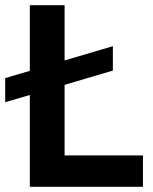

<svg xmlns="http://www.w3.org/2000/svg" viewBox="-26 -720 590 740"><path d="M525 -121V0H89V-354L-6 -326V-419L89 -447V-700H223V-487L409 -542V-448L223 -393V-121Z"/></svg>

Font: QuotatisMedium
Style: Regular
Weight: 500
Designer: Julieta Ulanovsky
Foundry: Quotatis-Medium
Version: Version 4.000;PS 004.000;hotconv 1.0.88;makeotf.lib2.5.64775